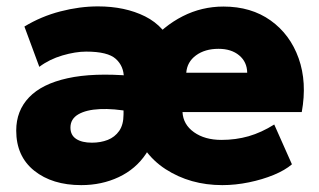

<svg xmlns="http://www.w3.org/2000/svg" viewBox="-20 -550 973 586"><path d="M228 15Q139.5 15 84.5 -29Q29.5 -73 29.5 -151.5Q29.5 -212 68.8 -253Q108 -294 186.2 -311.2Q264.5 -328.5 381 -318.5L380.5 -209Q326.5 -219 284.8 -217Q243 -215 219 -201Q195 -187 195 -160.5Q195 -137.5 212.5 -126Q230 -114.5 260.5 -114.5Q287 -114.5 308.8 -123Q330.5 -131.5 343.8 -150.5Q357 -169.5 357 -200.5L358 -312.5Q358 -348 333.5 -370.2Q309 -392.5 243 -392.5Q210.5 -392.5 170.5 -380.8Q130.5 -369 100 -346L54.5 -469Q105.5 -500 164.2 -515.2Q223 -530.5 279 -530.5Q361.5 -530.5 422.8 -500Q484 -469.5 512.5 -400L433 -415.5Q479.5 -471 537.8 -500.5Q596 -530 662 -530Q746.5 -530 806 -487.5Q865.5 -445 891.5 -372Q917.5 -299 901 -208H537Q539 -170 572 -146.5Q605 -123 656 -123Q699.5 -123 738.8 -134.2Q778 -145.5 817 -170L871 -48.5Q850 -30.5 815.5 -16.2Q781 -2 739.8 6.5Q698.5 15 658.5 15Q560.5 15 485.2 -33.8Q410 -82.5 381 -180L457.5 -195Q457 -127.5 425.8 -80.8Q394.5 -34 342.5 -9.5Q290.5 15 228 15ZM548.5 -328H734.5Q734 -361 710 -381Q686 -401 647 -401Q605.5 -401 578.2 -381Q551 -361 548.5 -328Z"/></svg>

Font: Geologica Thin Cursive ExtraBold
Style: Regular
Weight: 800
Version: Version 1.010;gftools[0.9.28]